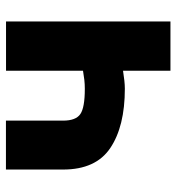

<svg xmlns="http://www.w3.org/2000/svg" viewBox="6 -592 586 637"><g transform="rotate(-90 298.5 -273.0)"><path d="M217.3 -545.8V-356.2Q217.3 -313.9 239 -299Q260.3 -284.1 323.2 -284.1Q338.1 -284.1 352.5 -285.7Q366.8 -287.3 382.8 -290.1V-545.5H546.2V0H382.8V-157.3Q364.7 -154.5 350 -152.9Q335.2 -151.3 323.2 -151.3Q198.2 -151.3 126.4 -199.6Q55 -247.5 55 -356.2V-545.8Z"/></g></svg>

Font: Inter P Extra Bold
Style: Regular
Weight: 800
Designer: Rasmus Andersson
Foundry: rsms
Version: Version 3.018;git-588b23468